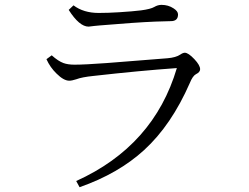

<svg xmlns="http://www.w3.org/2000/svg" viewBox="-20 -762 1040 801"><path d="M286.6 -739.7Q328.6 -708 391.6 -708Q430.2 -708 476.6 -710.9Q533.7 -714.4 568.8 -718.8Q608.4 -724.1 623.5 -732.9Q638.2 -741.7 653.8 -741.7Q682.1 -741.7 704.1 -727.1Q722.7 -715.3 722.7 -701.7Q722.7 -673.8 692.9 -673.8Q671.9 -673.8 627.9 -671.9Q544.9 -668.5 395 -655.8L374 -653.8L349.6 -650.9Q311 -650.9 266.6 -720.7ZM195.8 -531.2Q223.1 -506.8 244.6 -499Q263.2 -492.2 291 -492.2Q334 -492.2 425.8 -499Q584.5 -511.2 678.7 -519Q713.9 -522 731.9 -534.2Q743.2 -542 751 -542Q765.6 -542 791 -515.1Q814.9 -489.7 814.9 -473.1Q814.9 -460.9 796.9 -452.1Q783.7 -444.8 772 -416Q694.8 -239.7 581.5 -136.2Q474.6 -38.1 312 19L297.9 -6.8Q621.6 -153.3 717.8 -478Q560.5 -466.8 370.6 -445.3Q321.8 -440.4 297.9 -431.2Q279.8 -425.3 269 -425.3Q245.6 -425.3 215.8 -455.1Q189 -481 173.8 -515.1Z"/></svg>

Font: I.Ming
Style: Regular
Weight: 400
Designer: Ichiten Fonts Project
Version: Version 6.11; Dec 27, 2019